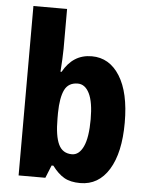

<svg xmlns="http://www.w3.org/2000/svg" viewBox="-54 -870 657 858"><g transform="rotate(5 274.5 -441.0)"><path d="M212 -647Q212 -627 210.5 -600Q209 -573 207 -544H212Q234 -584 266 -604.5Q298 -625 341 -625Q420 -625 466.5 -551Q513 -477 513 -342Q513 -207 466.5 -131.5Q420 -56 338 -56Q294 -56 266 -72Q238 -88 212 -123H204L181 -66H61V-826H212ZM289 -498Q247 -498 230 -463.5Q213 -429 212 -360V-334Q212 -256 230 -218.5Q248 -181 290 -181Q322 -181 341 -221.5Q360 -262 360 -344Q360 -421 341 -459.5Q322 -498 289 -498Z"/></g></svg>

Font: Noto Sans Malayalam UI Condensed ExtraBold
Style: Regular
Weight: 800
Width: 3
Designer: Jelle Bosma - Monotype Design Team
Foundry: Monotype Imaging Inc.
Version: Version 2.104; ttfautohint (v1.8.4.7-5d5b)